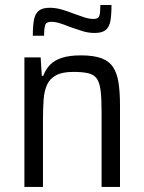

<svg xmlns="http://www.w3.org/2000/svg" viewBox="-20 -736 567 756"><path d="M76.1 0V-510H140.1L144.6 -437.6H150.3Q159.9 -463.2 177.2 -481Q194.5 -498.8 224.1 -508.4Q253.6 -518 298.4 -518Q348.6 -518 379.2 -506.7Q409.8 -495.4 425.4 -471.3Q441.1 -447.3 446.8 -410.1Q452.5 -372.9 452.5 -321.1V0H380V-296.5Q380 -348.7 376.1 -379.8Q372.2 -410.8 361 -426.7Q349.7 -442.5 327.4 -447.7Q305 -452.9 269.2 -452.9Q225.2 -452.9 200.8 -439.7Q176.3 -426.5 165.2 -402.2Q154.2 -377.9 151.7 -343.1Q149.2 -308.3 149.2 -264.5V0ZM109.2 -595.2Q109.2 -633.4 113.7 -657.7Q118.2 -681.9 132.6 -693.7Q147 -705.4 176 -705.4Q200 -705.4 224.4 -698.1Q248.7 -690.9 274.9 -680.6Q295.3 -673.3 313.4 -667.3Q331.6 -661.4 348.4 -661.4Q367.8 -661.4 371.4 -674.2Q375.1 -686.9 375.1 -716.4H419Q419 -677.7 414.7 -653.6Q410.5 -629.6 396.1 -617.9Q381.7 -606.2 352.7 -606.2Q327.7 -606.2 304.4 -613.6Q281 -621.1 255.3 -629.9Q234.1 -638.7 215.9 -644.4Q197.6 -650.1 180.9 -650.1Q162 -650.1 157.8 -636.9Q153.6 -623.6 153.6 -595.2Z"/></svg>

Font: Saira Thin SemiCondensed
Style: Regular
Weight: 100
Width: 4
Version: Version 1.101